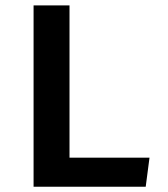

<svg xmlns="http://www.w3.org/2000/svg" viewBox="-20 -712 640 732"><path d="M108 0V-691.5H245V-111H550L535.5 0Z"/></svg>

Font: Fira Code Light SemiBold
Style: Regular
Weight: 600
Monospace: yes
Version: Version 5.002